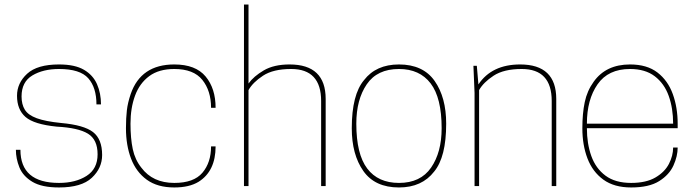

<svg xmlns="http://www.w3.org/2000/svg" viewBox="-20 -820 3061 846"><path d="M240 6Q164 6 122.5 -19Q81 -44 65.5 -82.5Q50 -121 50 -160H70Q70 -14 240 -14Q313 -14 361.5 -45Q410 -76 410 -140Q410 -205 367.5 -231Q325 -257 230 -262Q130 -272 92.5 -304.5Q55 -337 55 -398Q55 -454 99.5 -495Q144 -536 240 -536Q310 -536 350 -512.5Q390 -489 407.5 -449Q425 -409 425 -360H405Q405 -434 369 -475Q333 -516 240 -516Q170 -516 122.5 -487.5Q75 -459 75 -395Q75 -360 89.5 -336.5Q104 -313 142 -299Q180 -285 250 -278Q350 -269 390 -238Q430 -207 430 -137Q430 -79 384.5 -36.5Q339 6 240 6Z M748 6Q674 6 627 -28Q580 -62 557.5 -121Q535 -180 535 -255Q535 -300 539 -334Q543 -368 556 -406Q601 -536 748 -536Q842 -536 886 -483Q930 -430 930 -345H910Q910 -420 871.5 -468Q833 -516 748 -516Q680 -516 637.5 -484.5Q595 -453 575 -398.5Q555 -344 555 -275Q555 -210 565 -163Q575 -116 603 -81Q653 -14 748 -14Q834 -14 872 -59Q910 -104 910 -175H930Q930 -66 855 -19Q814 6 748 6Z M1415 0H1395V-375Q1395 -516 1263 -516Q1184 -516 1139 -486.5Q1094 -457 1075 -423V0H1055V-800H1075V-452Q1098 -484 1142.5 -510Q1187 -536 1256 -536Q1415 -536 1415 -384Z M1738 6Q1632 6 1581 -66.5Q1530 -139 1530 -255Q1530 -403 1584 -467Q1637 -536 1738 -536Q1844 -536 1895 -463.5Q1946 -391 1946 -275Q1946 -128 1893 -64Q1839 6 1738 6ZM1738 -14Q1833 -14 1879.5 -81.5Q1926 -149 1926 -255Q1926 -389 1877.5 -452.5Q1829 -516 1738 -516Q1642 -516 1596 -448.5Q1550 -381 1550 -275Q1550 -141 1598 -77.5Q1646 -14 1738 -14Z M2431 0H2411V-375Q2411 -516 2279 -516Q2200 -516 2155 -486.5Q2110 -457 2091 -423V0H2071V-410L2066 -530H2081L2088 -448Q2147 -536 2272 -536Q2431 -536 2431 -384Z M2761 6Q2686 6 2638.5 -28.5Q2591 -63 2568.5 -122Q2546 -181 2546 -255Q2546 -320 2556.5 -370Q2567 -420 2596 -460Q2650 -536 2756 -536Q2831 -536 2877 -500.5Q2923 -465 2944.5 -405.5Q2966 -346 2966 -275V-255H2566Q2566 -187 2585.5 -132.5Q2605 -78 2648 -46Q2691 -14 2761 -14Q2827 -14 2868 -38Q2909 -62 2927.5 -98Q2946 -134 2946 -170H2966Q2966 -132 2947.5 -91Q2929 -50 2884.5 -22Q2840 6 2761 6ZM2946 -275Q2946 -343 2926.5 -397.5Q2907 -452 2865 -484Q2823 -516 2756 -516Q2660 -516 2613 -448.5Q2566 -381 2566 -275Z"/></svg>

Font: Tanohe Sans Thin
Style: Regular
Weight: 100
Designer: Village Type and Design LLC & Cristiano Sobral
Foundry: Cooper Hewitt Smithsonian Design Museum
Version: Version 1.00;September 29, 2021;FontCreator 13.0.0.2655 64-b